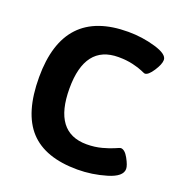

<svg xmlns="http://www.w3.org/2000/svg" viewBox="-129 -818 878 936"><g transform="rotate(20 309.5 -350.0)"><path d="M597 -76Q597 -36 523 -14Q449 8 374 8Q206 8 125.5 -79.5Q45 -167 45 -352Q45 -708 379 -708Q452 -708 520 -688Q588 -668 588 -638Q588 -616 564.5 -580Q541 -544 523 -544Q520 -544 502.5 -552Q485 -560 451.5 -568Q418 -576 376 -576Q203 -576 203 -351Q203 -123 374 -123Q416 -123 453 -133Q490 -143 512 -153Q534 -163 538 -163Q559 -163 578 -128.5Q597 -94 597 -76Z"/></g></svg>

Font: mmAsap
Style: Bold
Weight: 700
Designer: Pablo Cosgaya
Foundry: Omnibus-Type
Version: Version 1.001